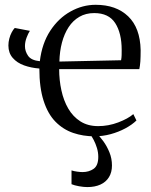

<svg xmlns="http://www.w3.org/2000/svg" viewBox="-20 -557 630 800"><path d="M373.5 11Q326.5 11 284.8 -3.2Q243 -17.5 211.2 -49.8Q179.5 -82 161.8 -136.8Q144 -191.5 144 -271.5Q110 -274 80.5 -284.5Q51 -295 33 -315.8Q15 -336.5 15 -367.5Q15 -382 18.8 -396.2Q22.5 -410.5 28.8 -422.2Q35 -434 41.5 -440.5L104.5 -428.5Q98 -419 91 -400.8Q84 -382.5 84 -364.5Q84 -343.5 97 -324.5Q110 -305.5 146 -302Q155 -376.5 189.5 -429Q224 -481.5 274 -509.2Q324 -537 378.5 -537Q464 -537 514 -489Q564 -441 566 -348.5Q566 -319.5 564.8 -301.2Q563.5 -283 560.5 -269H226.5Q226.5 -223.5 235.8 -180.8Q245 -138 264.5 -104.5Q284 -71 315 -51.2Q346 -31.5 389 -31.5Q432 -31.5 472.8 -47Q513.5 -62.5 535.5 -81.5L548.5 -55Q530 -37 502 -22Q474 -7 441 2Q408 11 373.5 11ZM227.5 -300.5 484.5 -306Q486.5 -316 486.8 -327.5Q487 -339 487 -349Q487 -419 460 -460.8Q433 -502.5 372.5 -502.5Q337.5 -502.5 310.8 -487Q284 -471.5 266 -444Q248 -416.5 238.2 -379.8Q228.5 -343 227.5 -300.5ZM344 222.5Q328.5 222.5 309.2 219Q290 215.5 278 210.5V153Q288.5 156.5 301.8 158.2Q315 160 324 160Q350.5 160 370 146.5Q389.5 133 389.5 96.5Q389.5 78 384 59.8Q378.5 41.5 370.2 25.8Q362 10 353.5 0L370.5 -6L383.5 0Q396 11.5 410.8 31.8Q425.5 52 436 77.8Q446.5 103.5 446.5 132.5Q446.5 161 434 181.2Q421.5 201.5 398.5 212Q375.5 222.5 344 222.5Z"/></svg>

Font: Merriweather 96pt Light
Style: Regular
Weight: 300
Version: Version 2.100